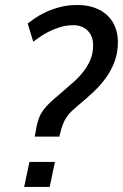

<svg xmlns="http://www.w3.org/2000/svg" viewBox="-20 -741 487 761"><path d="M176.8 0H75.7L96.7 -99.1H197.8ZM270 -641.1Q243.2 -641.1 218.8 -633.5Q194.3 -626 173.8 -615.7Q153.3 -605.5 137.2 -594.2Q121.1 -583 111.8 -575.7L89.8 -647.9Q99.1 -655.3 116.5 -667.5Q133.8 -679.7 158.7 -691.7Q183.6 -703.6 215.6 -712.4Q247.6 -721.2 286.6 -721.2Q325.2 -721.2 355.2 -710.2Q385.3 -699.2 405.8 -679.7Q426.3 -660.2 436.8 -633.3Q447.3 -606.4 447.3 -574.7Q447.3 -532.7 434.6 -498Q421.9 -463.4 400.4 -433.3Q378.9 -403.3 350.8 -377Q322.8 -350.6 292 -325.2Q275.9 -311.5 263.9 -300.3Q252 -289.1 243.2 -275.6Q234.4 -262.2 227.8 -244.4Q221.2 -226.6 215.3 -199.7H117.7Q121.6 -223.1 125.2 -240.5Q128.9 -257.8 134 -271.7Q139.2 -285.6 146.5 -297.1Q153.8 -308.6 165 -320.8Q176.3 -333 192.4 -347.2Q208.5 -361.3 231 -380.4Q253.9 -399.9 275.4 -419.4Q296.9 -439 313.2 -460.7Q329.6 -482.4 339.4 -507.1Q349.1 -531.7 349.1 -561Q349.1 -597.7 327.6 -619.4Q306.2 -641.1 270 -641.1Z"/></svg>

Font: Ufes Sans
Style: Italic
Weight: 400
Designer: Ricardo Esteves & Filipe Motta
Foundry: ProDesignUfes - Ricardo Esteves, Filipe Motta
Version: Version 2.0